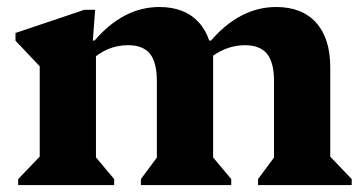

<svg xmlns="http://www.w3.org/2000/svg" viewBox="-20 -533 1045 553"><path d="M723.2 0V-17.2L784.4 -99.6L769.2 -70.8V-299.8Q769.2 -353.4 749 -378.1Q728.8 -402.8 685.2 -402.8Q655.8 -402.8 627.5 -391.3Q599.2 -379.8 576.4 -358.2V-416.2H587.8Q628.6 -463.8 675.9 -488.3Q723.2 -512.8 775.4 -512.8Q850 -512.8 890.6 -467.6Q931.2 -422.4 931.2 -338.8V-70.4L915.2 -98.6L993 -17.2V0ZM32.4 0V-17.2L110.4 -98.8L94.4 -70.8V-374.4L137.4 -296.6L24.6 -415.8V-438L223 -504.8H254L247.4 -416.2H256.4V-70.4L240.6 -98.6L308.8 -17.2V0ZM385.8 0V-17.2L447 -99.6L431.8 -70.8V-299.8Q431.8 -353.4 411.9 -378.1Q392 -402.8 348.8 -402.8Q288 -402.8 241.4 -358.2V-416.2H252.4Q293.4 -464 340.1 -488.4Q386.8 -512.8 439 -512.8Q513 -512.8 553.4 -467.6Q593.8 -422.4 593.8 -338.8V-70.4L577.8 -98.6L646 -17.2V0ZM540.8 -298.8V-384.8H593.8V-298.8Z"/></svg>

Font: Platypi Light
Style: Regular
Weight: 300
Designer: David Sargent
Foundry: Bolt Cutter Type
Version: Version 1.200